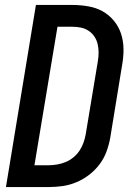

<svg xmlns="http://www.w3.org/2000/svg" viewBox="-20 -755 540 775"><path d="M4 0 125 -735H272Q304 -735 336 -729.5Q368 -724 394 -709.5Q420 -695 439.5 -671.5Q459 -648 468.5 -619Q478 -590 478.5 -558Q479 -526 473 -493L425 -199Q420 -171 410 -143.5Q400 -116 382 -92Q364 -68 340 -49.5Q316 -31 288.5 -19.5Q261 -8 233 -4Q205 0 177 0ZM119 -88H176Q193 -88 210.5 -91Q228 -94 245 -101Q262 -108 276.5 -120Q291 -132 301 -147Q311 -162 317 -179Q323 -196 326 -213L375 -508Q378 -526 378 -543.5Q378 -561 374 -577.5Q370 -594 361 -607.5Q352 -621 338 -630.5Q324 -640 307 -643.5Q290 -647 272 -647H212Z"/></svg>

Font: Iosevka Term Curly Semibold
Style: Italic
Weight: 600
Italic angle: -9°
Designer: Belleve Invis
Foundry: Belleve Invis
Version: Version 32.3.0